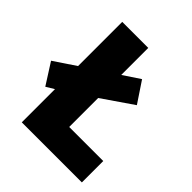

<svg xmlns="http://www.w3.org/2000/svg" viewBox="-216 -840 965 965"><g transform="rotate(45 266.5 -357.0)"><path d="M96 0V-236L53 -210L-19 -323L96 -400V-714H281V-522L370 -581L444 -470L281 -358V-152H523V0Z"/></g></svg>

Font: Noto Sans Myanmar SemiCondensed Black
Style: Regular
Weight: 900
Width: 4
Designer: Monotype Design Team
Foundry: Monotype Imaging Inc.
Version: Version 2.107; ttfautohint (v1.8.4.7-5d5b)